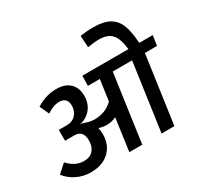

<svg xmlns="http://www.w3.org/2000/svg" viewBox="-192 -1225 1550 1479"><g transform="rotate(-30 582.5 -486.0)"><path d="M1152 -602H1044L959 0H845L930 -602H758L673 0H558L598 -288Q560 -268 514 -268Q480 -268 444 -280Q451 -256 451 -223Q451 -127 390 -70Q329 -13 227 -13Q158 -13 101 -41.5Q44 -70 8 -117L83 -184Q144 -115 224 -115Q278 -115 306 -148Q334 -181 334 -234Q334 -324 255 -324H173V-420H241Q295 -420 324.5 -452.5Q354 -485 354 -533Q354 -569 336 -587.5Q318 -606 284 -606Q230 -606 172 -566L134 -649Q219 -703 312 -703Q392 -703 433.5 -661.5Q475 -620 475 -550Q475 -483 438 -436.5Q401 -390 337 -375Q358 -375 378 -366Q417 -352 454 -352Q553 -352 617 -417L643 -602H537L539 -691H949Q938 -788 902 -828.5Q866 -869 790 -869Q744 -869 687 -859L681 -963Q735 -972 798 -972Q888 -972 940 -942.5Q992 -913 1015.5 -853Q1039 -793 1045 -691H1165Z"/></g></svg>

Font: FiraGO Medium
Style: Italic
Weight: 500
Italic angle: -8°
Designer: bBox Type GmbH
Foundry: bBox Type GmbH
Version: Version 1.001